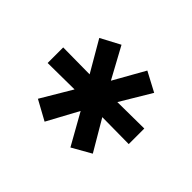

<svg xmlns="http://www.w3.org/2000/svg" viewBox="-88 -826 524 524"><g transform="rotate(-45 174.0 -564.5)"><path d="M24.9 -514.2 115.2 -564.9 24.9 -613.8 56.2 -670.9 145 -618.2 144 -721.2H204.1L203.1 -618.2L292 -669.9L321.8 -613.8L231.9 -564.9L321.8 -514.2L292 -458L203.1 -511.2L204.1 -408.2H144L145 -511.2L56.2 -459Z"/></g></svg>

Font: Trueno
Style: Rg
Weight: 400
Designer: Julieta Ulanovsky
Foundry: Julieta Ulanovsky
Version: Version 3.001b